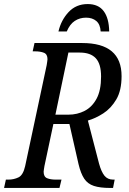

<svg xmlns="http://www.w3.org/2000/svg" viewBox="-38 -926 635 946"><path d="M-18 0 -9 -41H3Q30 -41 53 -52Q76 -63 86 -108L192 -605Q193 -614 194.5 -621.5Q196 -629 196 -634Q196 -659 178.5 -666Q161 -673 135 -673H123L132 -714H367Q561 -714 561 -551Q561 -480 535 -436Q509 -392 471 -367.5Q433 -343 395 -332L450 -120Q461 -80 476.5 -60.5Q492 -41 520 -41H527L519 0H504Q455 0 424.5 -10Q394 -20 377 -45.5Q360 -71 349 -117L304 -315H225L181 -108Q180 -100 178.5 -92.5Q177 -85 177 -80Q177 -55 194 -48Q211 -41 237 -41H265L255 0ZM299 -361Q343 -361 379.5 -380Q416 -399 438 -440Q460 -481 460 -549Q460 -611 434 -639Q408 -667 355 -667H299L235 -361ZM250 -771Q263 -827 300 -866.5Q337 -906 394 -906Q447 -906 473 -871Q499 -836 500 -771H458Q456 -806 436.5 -822.5Q417 -839 386 -839Q355 -839 330.5 -823Q306 -807 291 -771Z"/></svg>

Font: Noto Serif Condensed
Style: Italic
Weight: 400
Width: 3
Italic angle: -12°
Designer: Monotype Design Team
Foundry: Monotype Imaging Inc.
Version: Version 2.014; ttfautohint (v1.8.4.7-5d5b)